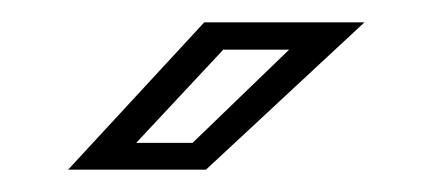

<svg xmlns="http://www.w3.org/2000/svg" viewBox="-20 -708 384 172"><path d="M41 -556 163 -688H306.5L164.5 -556ZM102 -580H152.5L239 -663.5H180Z"/></svg>

Font: Tourney
Style: Regular
Weight: 400
Designer: Tyler Finck
Foundry: Etcetera Type Co
Version: Version 1.015